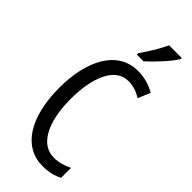

<svg xmlns="http://www.w3.org/2000/svg" viewBox="-300 -1040 1046 1046"><g transform="rotate(45 223.0 -517.5)"><path d="M407 -985V-994H310C289 -949 259 -899 221 -845V-834H273C314 -870 382 -943 407 -985ZM292 -700C329 -700 362 -688 392 -669L422 -740C381 -764 337 -776 289 -776C128 -776 50 -612 50 -409C50 -178 141 -41 287 -41C333 -41 372 -50 404 -68V-144C372 -128 337 -117 297 -117C199 -117 137 -227 137 -408C137 -563 182 -700 292 -700Z"/></g></svg>

Font: Noto Sans Tamil UI ExtraCondensed
Style: Regular
Weight: 400
Width: 2
Designer: Jelle Bosma - Monotype Design Team
Foundry: Monotype Imaging Inc.
Version: Version 2.004